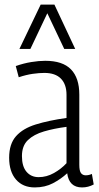

<svg xmlns="http://www.w3.org/2000/svg" viewBox="-20 -810 431 840"><path d="M20 -120Q20 -180 50 -214Q80 -248 136.5 -265.5Q193 -283 271 -294V-395Q271 -441 246.5 -466Q222 -491 174 -491Q152 -491 123.5 -487Q95 -483 62 -472L49 -521Q83 -533 116.5 -538.5Q150 -544 178 -544Q254 -544 290.5 -506.5Q327 -469 327 -396V-89Q327 -62 334.5 -52.5Q342 -43 355 -43Q369 -43 382 -49L390 -3Q366 10 339 10Q282 10 274 -52Q247 -27 212 -8.5Q177 10 132 10Q80 10 50 -24.5Q20 -59 20 -120ZM76 -127Q76 -82 96 -58.5Q116 -35 149 -35Q184 -35 216 -53Q248 -71 271 -96V-255Q217 -248 172.5 -235Q128 -222 102 -197Q76 -172 76 -127ZM65 -596 158 -790H218L309 -596H261L187 -752L113 -596Z"/></svg>

Font: Georama SemiCondensed Light
Style: Regular
Weight: 300
Width: 4
Designer: Jean-Baptiste Levee
Foundry: Production Type
Version: Version 1.000